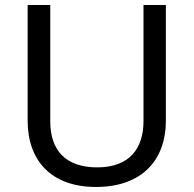

<svg xmlns="http://www.w3.org/2000/svg" viewBox="-20 -734 771 764"><path d="M640 -252V-714H551V-252C551 -144 496 -68 367 -68C242 -68 180 -135 180 -251V-714H90V-254C90 -95 184 10 362 10C551 10 640 -104 640 -252Z"/></svg>

Font: Noto Sans Kayah Li
Style: Regular
Weight: 400
Designer: Monotype Design Team, Sérgio Martins
Foundry: Monotype Imaging Inc.
Version: Version 2.002